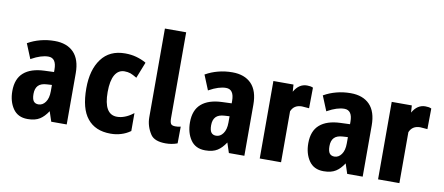

<svg xmlns="http://www.w3.org/2000/svg" viewBox="-65 -963 2830 1225"><g transform="rotate(10 1349.5 -350.5)"><path d="M270.5 -190.9V-231.9L238.3 -230Q199.7 -228 182.1 -209.2Q164.6 -190.4 164.6 -155.3Q164.6 -122.6 175.3 -108.4Q186 -94.7 206.5 -94.7Q233.9 -94.7 252 -120.1Q270.5 -145.5 270.5 -190.9ZM147.9 -499.5Q191.4 -511.2 240.2 -511.2Q319.3 -511.2 363.3 -466.3Q407.2 -420.9 407.2 -331.5V-3.4V0H403.3H309.6H307.1L306.2 -2.4L285.6 -64.5Q261.2 -27.3 233.4 -9.8Q203.6 9.3 155.3 9.3Q154.8 9.3 154.3 9.3Q154.3 9.3 153.8 9.3Q91.3 9.3 59.6 -37.1Q43.9 -60.1 36.1 -88.4Q28.3 -116.7 28.3 -150.4Q28.3 -229.5 74.2 -269.5Q120.1 -309.6 207 -313L269.5 -315.4V-331.1Q269.5 -406.2 217.3 -406.2Q170.9 -406.2 109.4 -372.1L106 -370.1L104.5 -374L67.9 -463.4L66.4 -466.3L69.3 -467.8Q105 -488.3 147.9 -499.5Z M759.8 -0.5Q729 9.3 692.9 9.3Q692.4 9.3 691.9 9.3Q691.9 9.3 691.4 9.3Q592.8 9.3 541.5 -54.7Q515.6 -86.4 502.9 -134.8Q490.2 -183.6 490.2 -249.5Q490.2 -369.1 543 -439.9Q595.7 -511.2 696.3 -511.2Q736.3 -511.2 769 -502Q802.7 -492.7 830.6 -477.1L833.5 -475.1L832.5 -471.7L794.4 -375L793 -370.6L788.6 -373Q767.6 -385.7 750.5 -392.1Q732.9 -397.9 711.9 -397.9Q672.4 -397.9 650.4 -360.8Q628.4 -322.8 628.4 -249.5Q628.4 -104 713.9 -104Q713.9 -104 713.9 -104Q739.3 -104 764.2 -113.8Q789.1 -123 813.5 -141.6L820.3 -146.5V-138.2V-32.2V-30.3L818.8 -29.3Q791.5 -9.8 759.8 -0.5Z M1055.7 -711.4V-396.5V-156.2Q1055.7 -128.9 1063 -118.2Q1070.3 -108.4 1091.3 -108.4Q1091.3 -108.4 1091.8 -108.4Q1109.9 -108.4 1122.1 -111.8L1126 -112.8V-108.4L1125 -6.3V-4.4L1123 -3.4Q1088.9 9.3 1049.3 9.3Q977.1 9.3 951.7 -27.8Q918 -78.6 918 -137.2V-396.5V-711.4Z M1421.4 -190.9V-231.9L1389.2 -230Q1350.6 -228 1333 -209.2Q1315.4 -190.4 1315.4 -155.3Q1315.4 -122.6 1326.2 -108.4Q1336.9 -94.7 1357.4 -94.7Q1384.8 -94.7 1402.8 -120.1Q1421.4 -145.5 1421.4 -190.9ZM1298.8 -499.5Q1342.3 -511.2 1391.1 -511.2Q1470.2 -511.2 1514.2 -466.3Q1558.1 -420.9 1558.1 -331.5V-3.4V0H1554.2H1460.4H1458L1457 -2.4L1436.5 -64.5Q1412.1 -27.3 1384.3 -9.8Q1354.5 9.3 1306.2 9.3Q1305.7 9.3 1305.2 9.3Q1305.2 9.3 1304.7 9.3Q1242.2 9.3 1210.4 -37.1Q1194.8 -60.1 1187 -88.4Q1179.2 -116.7 1179.2 -150.4Q1179.2 -229.5 1225.1 -269.5Q1271 -309.6 1357.9 -313L1420.4 -315.4V-331.1Q1420.4 -406.2 1368.2 -406.2Q1321.8 -406.2 1260.3 -372.1L1256.8 -370.1L1255.4 -374L1218.8 -463.4L1217.3 -466.3L1220.2 -467.8Q1255.9 -488.3 1298.8 -499.5Z M1912.1 -370.1 1908.7 -370.6 1865.2 -374Q1814 -374 1795.9 -330.1V-3.4V0H1792.5H1661.1H1657.7V-3.4V-498.5V-502H1661.1H1784.7H1787.6L1788.1 -499L1791 -456.1Q1822.3 -511.2 1874.5 -511.2Q1897.5 -511.2 1911.6 -504.9L1913.6 -503.9V-502L1912.1 -373.5Z M2188 -190.9V-231.9L2155.8 -230Q2117.2 -228 2099.6 -209.2Q2082 -190.4 2082 -155.3Q2082 -122.6 2092.8 -108.4Q2103.5 -94.7 2124 -94.7Q2151.4 -94.7 2169.4 -120.1Q2188 -145.5 2188 -190.9ZM2065.4 -499.5Q2108.9 -511.2 2157.7 -511.2Q2236.8 -511.2 2280.8 -466.3Q2324.7 -420.9 2324.7 -331.5V-3.4V0H2320.8H2227.1H2224.6L2223.6 -2.4L2203.1 -64.5Q2178.7 -27.3 2150.9 -9.8Q2121.1 9.3 2072.8 9.3Q2072.3 9.3 2071.8 9.3Q2071.8 9.3 2071.3 9.3Q2008.8 9.3 1977.1 -37.1Q1961.4 -60.1 1953.6 -88.4Q1945.8 -116.7 1945.8 -150.4Q1945.8 -229.5 1991.7 -269.5Q2037.6 -309.6 2124.5 -313L2187 -315.4V-331.1Q2187 -406.2 2134.8 -406.2Q2088.4 -406.2 2026.9 -372.1L2023.4 -370.1L2022 -374L1985.4 -463.4L1983.9 -466.3L1986.8 -467.8Q2022.5 -488.3 2065.4 -499.5Z M2678.7 -370.1 2675.3 -370.6 2631.8 -374Q2580.6 -374 2562.5 -330.1V-3.4V0H2559.1H2427.7H2424.3V-3.4V-498.5V-502H2427.7H2551.3H2554.2L2554.7 -499L2557.6 -456.1Q2588.9 -511.2 2641.1 -511.2Q2664.1 -511.2 2678.2 -504.9L2680.2 -503.9V-502L2678.7 -373.5Z"/></g></svg>

Font: MAUL Condensed Bold
Style: Condensed Bold
Weight: 700
Designer: MAUL
Version: Version 1.0; 2020; ttfautohint (v1.8.3)